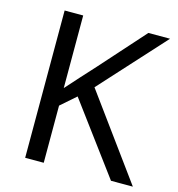

<svg xmlns="http://www.w3.org/2000/svg" viewBox="-106 -806 832 899"><g transform="rotate(15 309.5 -357.0)"><path d="M619 0H513L260 -341L187 -277V0H97V-714H187V-362Q217 -396 248 -430Q279 -464 310 -498L503 -714H608L325 -403Z"/></g></svg>

Font: RS Noto Sans
Style: Regular
Weight: 400
Designer: Monotype Design Team
Foundry: Monotype Imaging Inc.
Version: Version 3.10